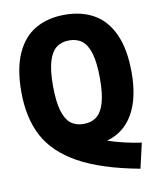

<svg xmlns="http://www.w3.org/2000/svg" viewBox="-97 -825 877 1066"><g transform="rotate(-10 341.0 -292.5)"><path d="M452 -20.5Q547.5 11 640 23.5L607.5 165Q392 125 265.5 54.5Q139 -16 84.5 -119.5Q30 -223 30 -370Q30 -501 68.5 -585.8Q107 -670.5 176.5 -710.2Q246 -750 341 -750Q436 -750 505.5 -710.2Q575 -670.5 613.5 -585.8Q652 -501 652 -370Q652 -226 600.8 -136.8Q549.5 -47.5 452 -20.5ZM341 -134.5Q384.5 -134.5 413.5 -156.8Q442.5 -179 457.8 -230.2Q473 -281.5 473 -366.5Q473 -455 457.8 -507.5Q442.5 -560 413.5 -582.8Q384.5 -605.5 341 -605.5Q297.5 -605.5 268.5 -583.2Q239.5 -561 224.2 -509.8Q209 -458.5 209 -373.5Q209 -285 224.2 -232.5Q239.5 -180 268.5 -157.2Q297.5 -134.5 341 -134.5Z"/></g></svg>

Font: Encode Sans Condensed ExtraBold
Style: Regular
Weight: 800
Width: 3
Designer: Multiple Designers
Foundry: Impallari Type
Version: Version 2.000